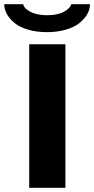

<svg xmlns="http://www.w3.org/2000/svg" viewBox="-48 -899 451 919"><path d="M176.8 -745.1Q126.5 -745.1 86.2 -757.1Q45.9 -769 21.7 -788.8Q-2.4 -808.6 -15.1 -831.8Q-27.8 -855 -27.8 -878.9H63Q67.4 -857.4 99.1 -841.8Q130.9 -826.2 176.8 -826.2Q228.5 -826.2 258.5 -843Q288.6 -859.9 293 -878.9H382.8Q382.8 -855 369.9 -831.8Q356.9 -808.6 332.3 -788.8Q307.6 -769 267.1 -757.1Q226.6 -745.1 176.8 -745.1ZM91.8 0V-687H265.1V0Z"/></svg>

Font: Archivo Expanded
Style: Bold
Weight: 700
Width: 7
Designer: Hector Gatti
Foundry: Omnibus-Type
Version: Version 2.001